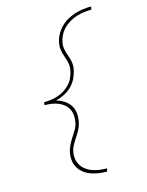

<svg xmlns="http://www.w3.org/2000/svg" viewBox="-142 -918 884 1157"><g transform="rotate(-15 300.0 -340.0)"><path d="M379 153Q353 153 329 149.5Q305 146 281.5 138Q258 130 239 116Q220 102 207 82Q194 62 190.5 37.5Q187 13 191 -13Q195 -35 205.5 -57Q216 -79 229 -99Q242 -119 254.5 -140Q267 -161 271 -184Q275 -206 273 -227.5Q271 -249 261.5 -266.5Q252 -284 236 -297Q220 -310 201 -317.5Q182 -325 161 -328Q140 -331 118 -331L120 -349Q142 -349 164 -352Q186 -355 208 -362.5Q230 -370 250 -383Q270 -396 285.5 -413.5Q301 -431 310 -452.5Q319 -474 323 -496Q327 -519 322.5 -540Q318 -561 310.5 -581.5Q303 -602 299 -623.5Q295 -645 299 -667Q303 -693 315.5 -717.5Q328 -742 347 -762Q366 -782 390 -796Q414 -810 439.5 -818Q465 -826 491 -829.5Q517 -833 543 -833L539 -814Q516 -814 492.5 -811Q469 -808 446.5 -801Q424 -794 402.5 -781.5Q381 -769 363.5 -751.5Q346 -734 335 -712Q324 -690 320 -667Q316 -645 320.5 -623.5Q325 -602 332.5 -582Q340 -562 344 -540.5Q348 -519 344 -496Q339 -469 326.5 -442Q314 -415 293.5 -394.5Q273 -374 246.5 -360.5Q220 -347 192 -340Q218 -333 239.5 -319.5Q261 -306 275.5 -285.5Q290 -265 293.5 -238Q297 -211 292 -184Q288 -161 277.5 -139.5Q267 -118 253.5 -98Q240 -78 228 -56.5Q216 -35 212 -13Q208 10 212 32Q216 54 227.5 71.5Q239 89 256.5 101.5Q274 114 294.5 121Q315 128 337.5 131Q360 134 383 134Z"/></g></svg>

Font: Iosevka Thin Extended Oblique
Style: Regular
Weight: 100
Width: 7
Italic angle: -9°
Monospace: yes
Designer: Belleve Invis
Foundry: Belleve Invis
Version: Version 32.5.0; ttfautohint (v1.8.4)